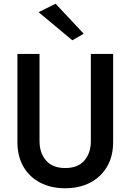

<svg xmlns="http://www.w3.org/2000/svg" viewBox="-20 -988 696 1025"><path d="M186 -923 277 -968 427 -808 366 -773ZM73 -700H191V-235Q191 -171 226 -131Q261 -91 328 -91Q396 -91 430.5 -131Q465 -171 465 -235V-700H584V-230Q584 -153 551 -97.5Q518 -42 460.5 -12.5Q403 17 328 17Q253 17 195.5 -12.5Q138 -42 105.5 -97.5Q73 -153 73 -230Z"/></svg>

Font: Jost* Medium
Style: Regular
Weight: 500
Version: Version 3.7